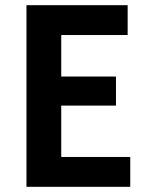

<svg xmlns="http://www.w3.org/2000/svg" viewBox="-20 -720 564 740"><path d="M82 -700H472V-585H216V-425H427V-313H216V-115H482V0H82Z"/></svg>

Font: Tilda Sans Bold
Style: Regular
Weight: 700
Designer: ParaType Ltd
Foundry: ParaType Ltd
Version: Version 1.009